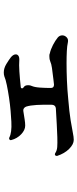

<svg xmlns="http://www.w3.org/2000/svg" viewBox="290 -784 419 1040"><g transform="rotate(-90 500.0 -264.5)"><path d="M262 -75Q238 -75 213 -100Q188 -125 175 -165V-167Q175 -172 178 -175Q182 -179 189 -176Q203 -166 223 -164.5Q243 -163 277 -164Q303 -165 345 -167Q387 -169 433 -172Q450 -174 452 -192Q453 -240 451 -275.5Q449 -311 442 -333Q439 -341 432 -345.5Q425 -350 417 -348Q391 -344 372.5 -341Q354 -338 339 -338Q315 -338 292 -360Q269 -382 261 -413Q259 -420 264 -423Q268 -427 275 -424Q300 -410 360 -413Q383 -414 418 -417Q453 -420 490 -425.5Q527 -431 558.5 -437.5Q590 -444 606 -451Q615 -454 627 -454Q650 -454 673 -440Q696 -426 710 -415Q725 -402 725 -389Q725 -380 717 -374.5Q709 -369 692 -370Q670 -372 632 -369.5Q594 -367 547 -362Q542 -361 541 -356.5Q540 -352 544 -349L547 -346Q558 -340 558 -322Q558 -311 554 -303Q547 -287 545 -257.5Q543 -228 543 -199Q543 -182 561 -182L588 -185Q629 -190 651 -193Q673 -196 689 -203Q694 -205 699.5 -206Q705 -207 712 -207Q716 -207 720.5 -207Q725 -207 729 -205Q752 -200 776 -187.5Q800 -175 817 -161Q828 -151 828 -137Q828 -124 817.5 -113.5Q807 -103 789 -107Q772 -111 743 -112.5Q714 -114 677 -114Q634 -114 584 -112Q534 -110 484 -105Q412 -99 368.5 -92Q325 -85 301 -80Q277 -75 262 -75Z"/></g></svg>

Font: Zen Antique Soft
Style: Regular
Weight: 400
Designer: Yoshimichi Ohira
Foundry: Positype
Version: Version 1.001